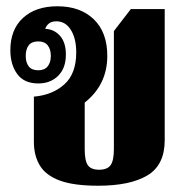

<svg xmlns="http://www.w3.org/2000/svg" viewBox="-20 -581 597 612"><path d="M293 11Q215 11 170.5 -5.5Q126 -22 107 -53.5Q88 -85 88 -129V-273Q147 -278 185 -312Q223 -346 223 -414Q223 -458 206 -485.5Q189 -513 160 -513Q145 -513 136.5 -506.5Q128 -500 124 -489H126Q154 -487 172 -466Q190 -445 190 -407Q190 -364 165.5 -339.5Q141 -315 102 -315Q57 -315 35 -345Q13 -375 13 -421Q13 -487 53.5 -524Q94 -561 163 -561Q236 -561 279 -519.5Q322 -478 322 -403Q322 -311 250 -254V-105Q250 -69 260 -54.5Q270 -40 296 -40Q322 -40 332.5 -54.5Q343 -69 343 -106V-482L397 -552H505V-134Q505 -55 450 -22Q395 11 293 11ZM102 -357Q122 -357 132 -369.5Q142 -382 142 -403Q142 -424 132 -436.5Q122 -449 102 -449Q81 -449 71.5 -436.5Q62 -424 62 -403Q62 -382 71.5 -369.5Q81 -357 102 -357Z"/></svg>

Font: Noto Serif Thai Condensed Black
Style: Regular
Weight: 900
Width: 3
Designer: Monotype Design Team
Foundry: Monotype Imaging Inc.
Version: Version 2.002; ttfautohint (v1.8.4.7-5d5b)